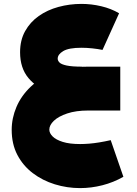

<svg xmlns="http://www.w3.org/2000/svg" viewBox="-20 -567 703 985"><path d="M391 398Q324 398 261 378.5Q198 359 148 321Q98 283 69 227.5Q40 172 40 99Q40 39 64.5 -18.5Q89 -76 138 -122.5Q187 -169 260.5 -197Q334 -225 432 -225V0Q370 0 325 15Q280 30 256.5 52.5Q233 75 233 98Q233 116 250 133Q267 150 302 161Q337 172 391 172Q413 172 437.5 170Q462 168 489.5 163.5Q517 159 548 152L613 340Q562 369 505 383.5Q448 398 391 398ZM432 0V-225H597V0ZM402 -67Q314 -67 241.5 -91Q169 -115 126 -166.5Q83 -218 83 -299Q83 -361 109 -407.5Q135 -454 179 -485Q223 -516 280 -531.5Q337 -547 398 -547Q449 -547 499.5 -535Q550 -523 591 -499L506 -311Q481 -316 452.5 -319Q424 -322 398 -322Q333 -322 304.5 -305Q276 -288 276 -266Q276 -256 285 -246.5Q294 -237 321.5 -231Q349 -225 402 -225Z"/></svg>

Font: Alexandria Black
Style: Regular
Weight: 900
Designer: Mohamed Gaber
Foundry: Kief Type Foundry
Version: Version 5.100